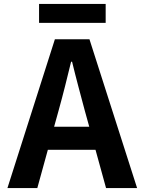

<svg xmlns="http://www.w3.org/2000/svg" viewBox="-20 -963 740 983"><path d="M521 -943H180V-846H521ZM523 0H682L438 -762H261L18 0H171L225 -196H469ZM257 -314 280 -397C302 -476 324 -564 344 -647H349C369 -564 393 -476 414 -397L437 -314Z"/></svg>

Font: Kawkab Mono
Style: Bold
Weight: 700
Monospace: yes
Designer: Abdullah Arif
Foundry: Abdullah Arif
Version: Version 1.000;PS 000.500;hotconv 1.0.88;makeotf.lib2.5.64775